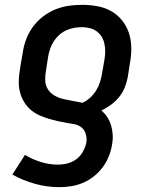

<svg xmlns="http://www.w3.org/2000/svg" viewBox="-20 -548 640 792"><path d="M225 224Q173 224 123.5 210Q74 196 31 172L83 91Q113 109 147.5 120Q182 131 219 131Q239 131 258.5 126Q278 121 294.5 109Q311 97 321.5 78.5Q332 60 336 41Q339 23 334 5.5Q329 -12 316 -22.5Q303 -33 285.5 -36Q268 -39 250.5 -42Q233 -45 215.5 -49Q198 -53 181.5 -58Q165 -63 149 -69.5Q133 -76 119 -85.5Q105 -95 94 -107.5Q83 -120 75 -135Q67 -150 62.5 -167Q58 -184 57.5 -201.5Q57 -219 59 -237.5Q61 -256 64 -274L74 -332Q78 -359 88 -386Q98 -413 115.5 -437Q133 -461 157 -479.5Q181 -498 208 -509Q235 -520 262.5 -524Q290 -528 318 -528Q350 -528 381 -522.5Q412 -517 438 -502.5Q464 -488 483 -464.5Q502 -441 511.5 -412.5Q521 -384 521.5 -352Q522 -320 516 -288L507 -230Q503 -208 494.5 -187Q486 -166 471.5 -148Q457 -130 438 -116Q419 -102 398 -92Q413 -80 423 -64Q433 -48 438.5 -29.5Q444 -11 445 9Q446 29 442 50Q438 74 428.5 97.5Q419 121 403.5 142Q388 163 367 179.5Q346 196 322.5 206Q299 216 274.5 220Q250 224 225 224ZM320 -124Q338 -132 352.5 -145.5Q367 -159 377 -175.5Q387 -192 392.5 -209.5Q398 -227 401 -245L411 -303Q414 -320 414 -336.5Q414 -353 410.5 -368.5Q407 -384 399 -397Q391 -410 378.5 -419Q366 -428 350 -432Q334 -436 318 -436Q302 -436 285.5 -433Q269 -430 253.5 -423Q238 -416 225 -404.5Q212 -393 202.5 -378.5Q193 -364 187.5 -348.5Q182 -333 179 -317L170 -259Q166 -238 166.5 -217.5Q167 -197 177 -180.5Q187 -164 204.5 -154Q222 -144 241.5 -139.5Q261 -135 281 -131.5Q301 -128 320 -124Z"/></svg>

Font: Iosevka SS04 SmBd Ex Obl
Style: Regular
Weight: 600
Width: 7
Italic angle: -9°
Monospace: yes
Designer: Belleve Invis
Foundry: Belleve Invis
Version: Version 19.0.0; ttfautohint (v1.8.4)